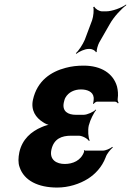

<svg xmlns="http://www.w3.org/2000/svg" viewBox="-20 -833 587 863"><path d="M271 -96C235 -96 201 -114 211 -160C222 -210 258 -223 299 -223H334C350 -223 374 -210 380 -199L383 -202C377 -213 374 -247 379 -269L380 -272C385 -293 402 -327 412 -338L411 -341C401 -330 372 -317 356 -317H321C286 -317 258 -332 267 -373C269 -380 270 -387 274 -394C288 -419 315 -431 344 -431C370 -431 398 -422 401 -395C402 -389 400 -372 398 -367L401 -366C404 -370 411 -376 416 -376H497C502 -376 509 -371 510 -368L513 -371C511 -375 508 -382 509 -388C512 -409 510 -427 506 -444C489 -503 435 -538 356 -538C327 -538 301 -535 275 -528C210 -511 147 -471 128 -384C118 -337 141 -304 173 -284C182 -277 200 -270 210 -269L211 -273C201 -274 181 -268 168 -262C120 -242 80 -207 67 -149C62 -124 61 -101 68 -82C88 -21 152 10 237 10C288 10 338 -6 376 -30C407 -50 438 -81 455 -126C460 -142 477 -162 487 -170L485 -173C475 -165 455 -156 442 -156H362C360 -156 360 -158 359 -159L357 -157C358 -156 358 -153 358 -151C344 -111 307 -96 271 -96ZM394 -742 361 -654C352 -633 333 -604 321 -594L323 -591C335 -601 361 -613 378 -613H385C394 -613 410 -605 411 -598L415 -600C413 -607 420 -631 426 -642L473 -724C491 -757 527 -795 547 -809V-813C527 -798 484 -782 457 -782H439C426 -782 408 -793 404 -803L399 -801C403 -791 400 -759 394 -742Z"/></svg>

Font: Asimov
Style: EdgeExtremeIt
Weight: 500
Designer: Google
Version: Version 2.000980: 2014